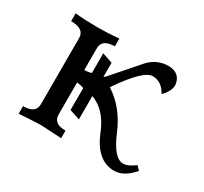

<svg xmlns="http://www.w3.org/2000/svg" viewBox="-107 -627 839 788"><g transform="rotate(30 313.0 -233.5)"><path d="M507.8 8.8Q422.9 8.8 378.9 -106.4Q343.3 -189 277.8 -212.4V-101.6L229 -118.2V-222.2Q213.4 -228 195.8 -229.5V-77.6Q195.8 -34.2 253.4 -34.2V1.5L154.3 -3.9Q102.5 -2 52.2 1.5V-34.2Q111.8 -34.2 111.8 -77.6V-391.6Q111.8 -435.1 48.8 -435.1V-472.2Q98.6 -467.3 148.9 -467.3Q205.6 -467.3 255.9 -472.2V-435.1Q195.8 -435.1 195.8 -391.6V-288.6Q214.8 -288.6 229 -293.5V-386.7L277.8 -370.1V-303.2Q284.7 -307.6 290.5 -314.5L388.7 -426.8Q428.7 -476.1 489.7 -476.1Q544.9 -473.1 550.3 -421.4Q550.3 -392.1 520 -361.3Q495.1 -407.2 452.1 -407.2Q408.7 -407.2 321.8 -279.8Q400.4 -229.5 440.7 -132.3Q481 -35.2 525.4 -35.2Q548.3 -35.2 580.1 -59.6L597.2 -42Q554.2 8.8 507.8 8.8Z"/></g></svg>

Font: Almanac
Style: Regular
Weight: 400
Designer: Eden's Almanac
Version: Version 3.501;March 28, 2021;FontCreator 13.0.0.2683 64-bit